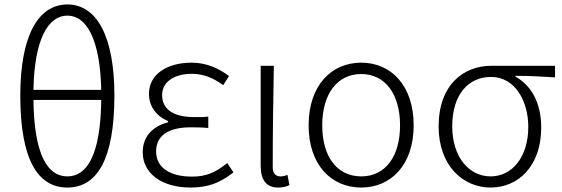

<svg xmlns="http://www.w3.org/2000/svg" viewBox="-20 -828 2522 861"><path d="M282 -808C149 -808 71 -663 71 -400C71 -111 150 13 282 13C414 13 493 -111 493 -400C493 -663 415 -808 282 -808ZM130 -425C134 -650 195 -758 282 -758C369 -758 429 -650 434 -425ZM434 -380C431 -130 369 -37 282 -37C195 -37 133 -130 130 -380Z M834 13C911 13 964 -6 1027 -55L999 -97C944 -52 901 -36 841 -36C741 -36 680 -77 680 -149C680 -217 731 -257 835 -257C860 -257 883 -257 914 -254V-305C887 -302 871 -303 851 -303C748 -303 707 -345 707 -401C707 -465 767 -497 840 -497C892 -497 936 -479 981 -446L1007 -487C959 -523 904 -547 839 -547C735 -547 648 -499 648 -407C648 -354 678 -308 734 -285V-280C675 -264 620 -225 620 -145C620 -50 706 13 834 13Z M1227 13C1248 13 1265 9 1278 2L1269 -44C1258 -39 1247 -37 1237 -37C1217 -37 1203 -50 1203 -78C1203 -227 1205 -377 1208 -533H1149V-85C1149 -20 1175 13 1227 13Z M1600 13C1732 13 1835 -87 1835 -266C1835 -446 1732 -547 1600 -547C1467 -547 1364 -446 1364 -266C1364 -87 1467 13 1600 13ZM1600 -37C1491 -37 1425 -126 1425 -266C1425 -405 1491 -496 1600 -496C1708 -496 1774 -405 1774 -266C1774 -126 1708 -37 1600 -37Z M2180 13C2305 13 2407 -84 2407 -256C2407 -365 2364 -444 2292 -484V-488C2353 -488 2405 -485 2469 -481V-533H2183C2060 -533 1947 -449 1947 -261C1947 -85 2056 13 2180 13ZM2180 -37C2083 -37 2008 -124 2008 -261C2008 -409 2084 -483 2182 -483C2289 -483 2349 -376 2349 -259C2349 -123 2276 -37 2180 -37Z"/></svg>

Font: Spoqa Han Sans Neo Light
Style: Regular
Weight: 300
Designer: [Spoqa Han Sans Neo] Dong-huui Kim ___ Younghwa Kang ___ Yujin Lee ___ [Noto Sans] Ryoko NISHIZUKA ____ (kana & ideograp
Foundry: Spoqa (http://www.spoqa-han-sans.com)
Version: Version 1.100;hotconv 1.0.109;makeotfexe 2.5.65596